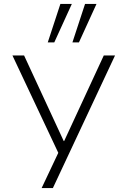

<svg xmlns="http://www.w3.org/2000/svg" viewBox="-20 -773 645 973"><path d="M191 180 286 -21V24L43 -492H102L303 -58H305L506 -492H563L248 180ZM347 -558 411 -753H469L380 -558ZM222 -558 286 -753H344L255 -558Z"/></svg>

Font: Nunito Sans 7pt SemiExpanded ExtraLight
Style: Regular
Weight: 250
Width: 6
Designer: Vernon Adams
Foundry: Vernon Adams
Version: Version 3.101;gftools[0.9.27]